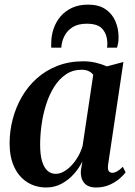

<svg xmlns="http://www.w3.org/2000/svg" viewBox="-20 -800 583 830"><path d="M447.5 -89.5Q444.5 -68.5 450 -60.8Q455.5 -53 465.5 -53Q475 -53 486.2 -59.2Q497.5 -65.5 511 -79L523 -55Q514.5 -43 496.5 -27.5Q478.5 -12 453 -0.8Q427.5 10.5 395.5 10.5Q360 10.5 343.8 -9.5Q327.5 -29.5 329.5 -61.5L336 -102.5Q323 -74.5 300.2 -48.8Q277.5 -23 247 -6.2Q216.5 10.5 180.5 10.5Q133.5 10.5 97.5 -12.5Q61.5 -35.5 41.5 -78.2Q21.5 -121 21.5 -180.5Q21.5 -233.5 35 -285Q48.5 -336.5 74.5 -381.5Q100.5 -426.5 139 -461Q177.5 -495.5 228 -515.2Q278.5 -535 340 -535Q368.5 -535 394.8 -528.8Q421 -522.5 442 -513L513.5 -532ZM383 -476.5Q376.5 -486 364 -492.2Q351.5 -498.5 333 -498.5Q294.5 -498.5 265 -478.5Q235.5 -458.5 214.2 -424.8Q193 -391 179.5 -348.8Q166 -306.5 159.8 -261.5Q153.5 -216.5 153.5 -174.5Q153.5 -129.5 162.2 -101.8Q171 -74 186 -61.2Q201 -48.5 220.5 -48.5Q238 -48.5 255.2 -58Q272.5 -67.5 288.2 -84Q304 -100.5 316.8 -122.2Q329.5 -144 337 -169ZM201.5 -594Q201.5 -598.5 201.2 -602.5Q201 -606.5 201.5 -613Q201.5 -646 211.8 -676Q222 -706 242.2 -729.5Q262.5 -753 292 -766.5Q321.5 -780 361 -780Q407 -780 436 -760.2Q465 -740.5 478.8 -708.5Q492.5 -676.5 492.5 -639.5Q492.5 -623.5 490.5 -612.8Q488.5 -602 486 -594H442.5Q443 -597.5 443.8 -602.5Q444.5 -607.5 444 -616Q443 -650.5 423.5 -674Q404 -697.5 355 -697.5Q318 -697.5 294.2 -682.8Q270.5 -668 258.5 -644.2Q246.5 -620.5 245 -594Z"/></svg>

Font: Merriweather 96pt SemiBold
Style: Italic
Weight: 600
Italic angle: -7.8°
Version: Version 2.101